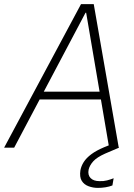

<svg xmlns="http://www.w3.org/2000/svg" viewBox="-52 -720 655 936"><path d="M-32 0 343 -700H405L527 0H480L368 -658H365L17 0ZM116 -235 138 -273H455L463 -235ZM425 196Q402 196 380 188Q358 180 346.5 161.5Q335 143 340 110Q344 89 356.5 69.5Q369 50 393 32Q417 14 455 -2L517 -27L528 0L460 29Q420 47 402.5 66.5Q385 86 380 107Q375 133 389.5 148Q404 163 433 163Q452 164 469.5 159.5Q487 155 502 149L496 184Q481 190 462.5 193Q444 196 425 196Z"/></svg>

Font: DM Sans 36pt ExtraLight
Style: Italic
Weight: 250
Italic angle: -10°
Designer: Colophon Foundry, Jonny Pinhorn
Foundry: Colophon Foundry
Version: Version 4.004;gftools[0.9.30]